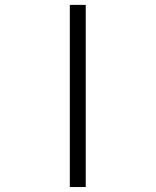

<svg xmlns="http://www.w3.org/2000/svg" viewBox="-20 -752 626 772"><path d="M324.7 0V-732.4H260.7V0Z"/></svg>

Font: Cascadia Mono Light
Style: Regular
Weight: 300
Monospace: yes
Designer: Aaron Bell
Foundry: Saja Typeworks
Version: Version 2404.023